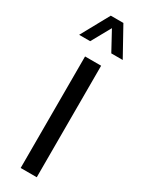

<svg xmlns="http://www.w3.org/2000/svg" viewBox="-210 -754 595 785"><g transform="rotate(30 88.0 -362.0)"><path d="M50.5 0V-526.5H126.4V0ZM-14.7 -591 58.2 -723.5H117.7L191.1 -591H137.1L70.9 -712.6H105.1L37.4 -591Z"/></g></svg>

Font: Archivo SemiBold ExtraCondensed
Style: Regular
Weight: 600
Width: 2
Version: Version 2.001